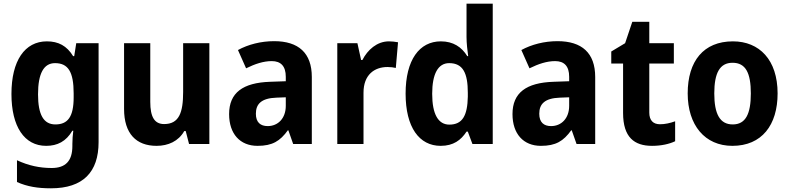

<svg xmlns="http://www.w3.org/2000/svg" viewBox="-20 -780 4274 1040"><path d="M234 -556C114 -556 42 -451 42 -271C42 -94 112 10 230 10C291 10 338 -14 372 -72H377C374 -51 372 -22 372 0V11C372 93 334 130 260 130C195 130 134 117 72 88V206C128 231 185 240 256 240C430 240 514 152 514 -10V-546H393L382 -476H376C342 -532 296 -556 234 -556ZM278 -438C349 -438 379 -391 379 -274V-253C379 -147 347 -106 280 -106C216 -106 186 -159 186 -269C186 -382 217 -438 278 -438Z M1114 -546H972V-282C972 -170 950 -108 869 -108C816 -108 794 -148 794 -228V-546H652V-190C652 -56 718 10 828 10C891 10 947 -15 978 -70H986L1004 0H1114Z M1465 -557C1393 -557 1324 -539 1269 -509L1313 -410C1362 -434 1407 -449 1452 -449C1501 -449 1528 -422 1528 -364V-340L1443 -337C1296 -332 1221 -278 1221 -162C1221 -55 1280 10 1375 10C1456 10 1497 -16 1539 -74H1542L1568 0H1669V-363C1669 -493 1597 -557 1465 -557ZM1477 -251 1528 -253V-207C1528 -138 1485 -97 1430 -97C1391 -97 1366 -117 1366 -164C1366 -217 1396 -248 1477 -251Z M2087 -556C2022 -556 1971 -510 1943 -455H1936L1916 -546H1807V0H1949V-278C1949 -375 2008 -417 2079 -417C2094 -417 2113 -415 2124 -412L2136 -551C2121 -554 2102 -556 2087 -556Z M2367 10C2436 10 2477 -21 2507 -67H2514L2539 0H2649V-760H2507V-580C2507 -545 2512 -505 2516 -476H2511C2481 -525 2435 -556 2368 -556C2252 -556 2177 -456 2177 -273C2177 -90 2251 10 2367 10ZM2414 -105C2354 -105 2321 -161 2321 -272C2321 -380 2353 -438 2413 -438C2488 -438 2514 -384 2514 -277V-256C2512 -154 2485 -105 2414 -105Z M3000 -557C2928 -557 2859 -539 2804 -509L2848 -410C2897 -434 2942 -449 2987 -449C3036 -449 3063 -422 3063 -364V-340L2978 -337C2831 -332 2756 -278 2756 -162C2756 -55 2815 10 2910 10C2991 10 3032 -16 3074 -74H3077L3103 0H3204V-363C3204 -493 3132 -557 3000 -557ZM3012 -251 3063 -253V-207C3063 -138 3020 -97 2965 -97C2926 -97 2901 -117 2901 -164C2901 -217 2931 -248 3012 -251Z M3555 -107C3518 -107 3497 -128 3497 -170V-436H3630V-546H3497V-662H3405L3366 -546L3291 -501V-436H3355V-168C3355 -36 3416 10 3512 10C3562 10 3606 0 3637 -15V-123C3609 -113 3582 -107 3555 -107Z M4192 -274C4192 -456 4093 -556 3950 -556C3791 -556 3705 -449 3705 -274C3705 -102 3798 10 3947 10C4107 10 4192 -103 4192 -274ZM3849 -274C3849 -385 3879 -440 3948 -440C4019 -440 4047 -385 4047 -274C4047 -163 4019 -106 3949 -106C3879 -106 3849 -163 3849 -274Z"/></svg>

Font: Noto Sans Arabic UI SmCn
Style: Bold
Weight: 700
Width: 4
Designer: Monotype Design Team, Nadine Chahine and Nizar Qandah
Foundry: Monotype Imaging Inc.
Version: Version 2.010